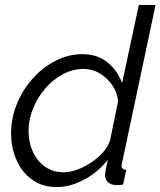

<svg xmlns="http://www.w3.org/2000/svg" viewBox="-20 -750 652 780"><path d="M211 10Q152 10 110.5 -20Q69 -50 47 -100Q25 -150 25 -208Q25 -270 48.5 -327.5Q72 -385 112.5 -430.5Q153 -476 205.5 -503Q258 -530 315 -530Q377 -530 418 -495.5Q459 -461 476 -412L544 -730H612L476 -89Q474 -81 474 -77Q474 -61 493 -60L480 0Q471 1 464.5 1.5Q458 2 452 2Q430 1 418.5 -10Q407 -21 407 -38Q407 -45 409 -57.5Q411 -70 418 -101Q378 -50 321.5 -20Q265 10 211 10ZM239 -50Q271 -50 310 -67.5Q349 -85 381.5 -114Q414 -143 427 -179L460 -340Q456 -376 435 -405.5Q414 -435 384 -452.5Q354 -470 320 -470Q275 -470 234.5 -448Q194 -426 163 -389.5Q132 -353 114 -308.5Q96 -264 96 -219Q96 -172 113.5 -133.5Q131 -95 163.5 -72.5Q196 -50 239 -50Z"/></svg>

Font: Raleway
Style: Italic
Weight: 400
Italic angle: -12°
Designer: Matt McInerney, Pablo Impallari, Rodrigo Fuenzalida
Foundry: Matt McInerney, Pablo Impallari, Rodrigo Fuenzalida
Version: Version 4.026